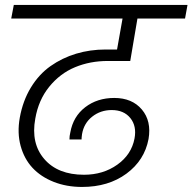

<svg xmlns="http://www.w3.org/2000/svg" viewBox="-20 -760 770 768"><path d="M24.9 -686 35.2 -740.2H730L720.2 -686H529.8L501 -516.1H411.1Q340.3 -516.1 280.3 -491.2Q220.2 -466.3 177 -413.1Q133.8 -359.9 121.1 -285.2Q103 -186.5 157.2 -123.8Q211.4 -61 315.9 -61Q392.6 -61 449.2 -101.3Q505.9 -141.6 518.1 -206.1Q527.3 -255.4 501.5 -287.6Q475.6 -319.8 426.8 -319.8Q382.3 -319.8 348.9 -293.5Q315.4 -267.1 308.1 -223.1Q306.2 -209.5 306.2 -202.1H257.8Q257.8 -216.3 261.2 -230Q272.5 -293.9 320.8 -331.1Q369.1 -368.2 437 -368.2Q508.3 -368.2 547.4 -322Q586.4 -275.9 574.2 -204.1Q558.1 -118.7 485.8 -65.4Q413.6 -12.2 308.1 -12.2Q246.1 -12.2 194.8 -32.5Q143.6 -52.7 110.1 -88.6Q76.7 -124.5 62.5 -176.5Q48.3 -228.5 59.1 -289.1Q71.3 -356.9 103.5 -409.9Q135.7 -462.9 182.1 -495.6Q228.5 -528.3 284.4 -545.2Q340.3 -562 402.8 -562H448.2L470.2 -686Z"/></svg>

Font: SVN-Poppins Light
Style: Italic
Weight: 300
Italic angle: -10°
Designer: Ninad Kale (Devanagari), Jonny Pinhorn (Latin)
Foundry: Indian Type Foundry
Version: Version 3.002 2017